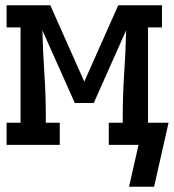

<svg xmlns="http://www.w3.org/2000/svg" viewBox="-20 -550 660 729"><path d="M565 159H470L506 0H393V-84H446V-106Q446 -188 451.5 -270.5Q457 -353 459 -435L336 -159H264L141 -435Q143 -353 148.5 -270.5Q154 -188 154 -106V-84H207V0H5V-84H58V-446H5V-530H171L300 -240L429 -530H595V-446H542V-84H620Z"/></svg>

Font: Iosevka Slab Medium Extended
Style: Regular
Weight: 500
Width: 7
Monospace: yes
Designer: Belleve Invis
Foundry: Belleve Invis
Version: Version 11.1.1; ttfautohint (v1.8.3)